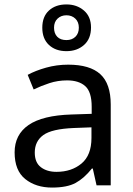

<svg xmlns="http://www.w3.org/2000/svg" viewBox="-20 -837 601 867"><path d="M288 -545Q386 -545 433 -502Q480 -459 480 -365V0H416L399 -76H395Q360 -32 321.5 -11Q283 10 215 10Q142 10 94 -28.5Q46 -67 46 -149Q46 -229 109 -272.5Q172 -316 303 -320L394 -323V-355Q394 -422 365 -448Q336 -474 283 -474Q241 -474 203 -461.5Q165 -449 132 -433L105 -499Q140 -518 188 -531.5Q236 -545 288 -545ZM314 -259Q214 -255 175.5 -227Q137 -199 137 -148Q137 -103 164.5 -82Q192 -61 235 -61Q303 -61 348 -98.5Q393 -136 393 -214V-262ZM280 -606Q231 -606 201 -634Q171 -662 171 -712Q171 -762 201 -789.5Q231 -817 280 -817Q327 -817 359 -789.5Q391 -762 391 -713Q391 -662 359.5 -634Q328 -606 280 -606ZM280 -656Q305 -656 320.5 -671Q336 -686 336 -712Q336 -738 320 -753Q304 -768 280 -768Q256 -768 240 -753Q224 -738 224 -712Q224 -686 238.5 -671Q253 -656 280 -656Z"/></svg>

Font: Noto Sans Syriac Eastern
Style: Regular
Weight: 400
Designer: Patrick Giasson and the Monotype Design Team
Foundry: Monotype Imaging Inc.
Version: Version 3.001; ttfautohint (v1.8.4.7-5d5b)